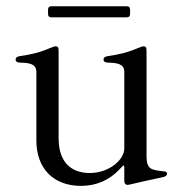

<svg xmlns="http://www.w3.org/2000/svg" viewBox="-20 -592 583 625"><path d="M244 13.1C295.1 13.1 336.6 -7.1 366.8 -38.4L377.1 -49.4C382.8 -55 384.2 -54.7 384.6 -46.5C384.6 -41.9 384.6 -37.6 384.6 -33V-5.7C384.2 3.2 387.1 9.9 396 9.9C400.2 9.9 419.7 3.9 511.4 -15.6C519.2 -17.4 523.8 -21.7 523.8 -26.3C523.8 -33.7 517 -33.7 511.4 -34.4C471.9 -39.1 457 -40.5 457 -84.5V-421.5C457 -436.8 456.3 -441.1 447.1 -441.1C442.8 -441.1 438.6 -439.3 434.3 -437.5C397 -421.5 369.3 -414.8 331.3 -409.4C322.8 -408.4 317.1 -404.8 317.1 -398.4C317.1 -391 323.2 -388.5 331.3 -388.1C362.9 -387.4 384.2 -383.9 384.6 -358V-109C384.6 -70.7 333.5 -28.8 272.4 -28.8C214.8 -28.8 170.8 -60.7 170.8 -141.7V-421.5C170.8 -436.8 170.1 -441.1 160.9 -441.1C156.6 -441.1 152.3 -439.3 148.1 -437.5C110.8 -421.5 83.1 -414.8 45.1 -409.4C36.6 -408.4 30.9 -404.8 30.9 -398.4C30.9 -391 36.9 -388.5 45.1 -388.1C76.7 -387.4 98 -383.9 98.4 -358V-134.9C98.4 -44 153.4 13.1 244 13.1ZM136.4 -546.9C136.7 -538.7 139.6 -535.9 147.7 -535.5H392C400.2 -535.9 403.1 -538.7 403.4 -546.9V-560.4C403.1 -568.5 400.2 -571.4 392 -571.7H147.7C139.6 -571.4 136.7 -568.5 136.4 -560.4Z"/></svg>

Font: Margiela Serif
Style: Regular
Weight: 400
Designer: Andreas Faust, Stefan Endress
Version: Version 1.002;FEAKit 1.0